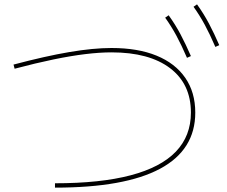

<svg xmlns="http://www.w3.org/2000/svg" viewBox="-20 -865 1040 880"><path d="M232 -25Q440 -25 578.5 -61.5Q717 -98 786 -170Q855 -242 855 -349Q855 -480 759.5 -552.5Q664 -625 491 -625Q437 -625 371 -617Q305 -609 225 -592.5Q145 -576 47 -550L42 -569Q189 -608 298.5 -626.5Q408 -645 491 -645Q612 -645 697.5 -610Q783 -575 829 -508.5Q875 -442 875 -349Q875 -178 713.5 -91.5Q552 -5 232 -5ZM837 -600Q812 -658 788.5 -701.5Q765 -745 737 -784L753 -795Q784 -752 808 -706.5Q832 -661 855 -608ZM967 -650Q942 -708 918.5 -751.5Q895 -795 867 -834L883 -845Q914 -802 938 -756.5Q962 -711 985 -658Z"/></svg>

Font: M PLUS 1 Code Thin
Style: Regular
Weight: 250
Designer: Coji Morishita
Foundry: UNDERFOREST DESIGN
Version: Version 1.002